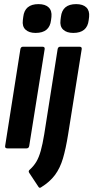

<svg xmlns="http://www.w3.org/2000/svg" viewBox="-20 -721 453 933"><path d="M16 0Q3 0 5 -12L79 -482Q81 -494 92 -494H186Q199 -494 197 -482L122 -12Q120 0 109 0ZM153 -561Q121 -561 104 -577Q87 -593 91 -623L93 -639Q100 -701 167 -701Q200 -701 216.5 -685Q233 -669 230 -639L228 -623Q221 -561 153 -561ZM260 -482Q262 -494 273 -494H366Q379 -494 377 -482L311 -68Q300 1 286 48.5Q272 96 247 129.5Q222 163 180 189Q172 195 167 187L122 119Q116 110 125 103Q144 86 156.5 65Q169 44 178 12Q187 -20 195 -69ZM336 -561Q304 -561 287 -577Q270 -593 274 -623L276 -639Q283 -701 350 -701Q383 -701 399.5 -685Q416 -669 413 -639L411 -623Q404 -561 336 -561Z"/></svg>

Font: Sofia Sans Extra Condensed ExtraBold
Style: Italic
Weight: 800
Italic angle: -9°
Designer: Botio Nikoltchev, Ani Petrova
Foundry: lettersoup
Version: Version 4.101; ttfautohint (v1.8.4.7-5d5b)